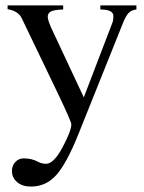

<svg xmlns="http://www.w3.org/2000/svg" viewBox="-20 -470 531 708"><path d="M483 -450V-435Q465 -433 454.5 -422.5Q444 -412 433 -384L269 25Q226 132 188 175Q150 218 94 218Q62 218 43 201.5Q24 185 24 160Q24 141 36.5 127.5Q49 114 67 114Q98 114 121 127Q134 134 150 134Q178 134 210.5 73.5Q243 13 243 -12Q243 -21 197 -118L61 -401Q48 -430 8 -436V-450H213V-435Q181 -434 168.5 -428Q156 -422 156 -408Q156 -397 169 -367L289 -111L394 -385Q398 -394 398 -411Q398 -435 350 -435V-450Z"/></svg>

Font: STIX
Style: Regular
Weight: 400
Designer: MicroPress Inc., with final additions and corrections provided by Coen Hoffman, Elsevier (retired)
Version: Version 1.1.1